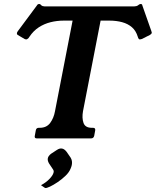

<svg xmlns="http://www.w3.org/2000/svg" viewBox="-20 -692 779 960"><path d="M651 -660Q656 -660 662 -661.5Q668 -663 675 -669Q679 -672 684 -672Q691 -672 692 -664L737 -536Q739 -530 739 -528Q737 -521 729 -517L689 -497Q685 -496 683 -495.5Q681 -495 679 -495Q674 -495 671 -502L669 -508Q660 -538 640 -555.5Q620 -573 591 -581Q562 -589 526 -589H483L395 -136Q389 -102 397.5 -77.5Q406 -53 439 -53H445Q458 -53 456 -40L451 -13Q448 0 435 0H164Q151 0 154 -13L159 -40Q161 -53 174 -53H179Q213 -53 231 -77.5Q249 -102 255 -136L343 -589H300Q265 -589 233 -581Q201 -573 174 -555.5Q147 -538 127 -508L123 -502Q116 -495 111 -495Q110 -495 107.5 -495.5Q105 -496 103 -497L69 -517Q63 -521 65 -528Q65 -530 69 -536L164 -664Q168 -672 176 -672Q181 -672 183 -669Q188 -663 193.5 -661.5Q199 -660 203 -660ZM333 96Q343 112 339 133Q338 138 336.5 142Q335 146 333 151Q326 169 308 186.5Q290 204 268.5 218.5Q247 233 230 241Q213 249 207 248Q205 248 201 245Q197 242 185 234Q211 220 228 202Q245 184 248 170Q250 162 245 155L225 125Q217 111 219 100Q221 88 235 77L264 58Q279 48 291 51Q302 53 313 67Z"/></svg>

Font: Young Serif Light
Style: Italic
Weight: 300
Italic angle: -10.979°
Designer: Bastien Sozeau
Foundry: NBR — Bastien Sozeau
Version: Version 5.001